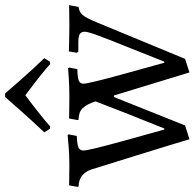

<svg xmlns="http://www.w3.org/2000/svg" viewBox="-29 -718 760 750"><g transform="rotate(-90 351.0 -343.0)"><path d="M561 -417H524L520 -423L525 -454Q534 -454 561 -453Q588 -452 624 -452L706 -453L699 -416Q679 -414 667 -399.5Q655 -385 637 -341L496 0L443 17L353 -278H347L236 0L182 17Q168 -31 124.5 -171.5Q81 -312 64 -366Q47 -415 -2 -416L-4 -420L2 -453L82 -452Q120 -452 154.5 -455Q189 -458 199 -459L201 -454L195 -423Q162 -422 150 -416.5Q138 -411 138 -397Q138 -378 172.5 -252Q207 -126 220 -81H224Q224 -81 280 -221L330 -350Q319 -384 303.5 -400Q288 -416 259 -416L257 -420L263 -453L343 -452Q380 -452 415 -454Q450 -456 460 -457L462 -452L456 -421Q422 -420 410.5 -415Q399 -410 399 -397Q399 -379 433.5 -252.5Q468 -126 481 -81H485L540 -219Q575 -306 588.5 -343Q602 -380 602 -392Q602 -406 592.5 -411.5Q583 -417 561 -417ZM347 -703H361Q373 -689 415.5 -640.5Q458 -592 499 -550L485 -528L476 -527Q438 -561 375 -608L354 -624Q276 -566 232 -527L223 -528L209 -550Q250 -593 292.5 -641Q335 -689 347 -703Z"/></g></svg>

Font: Sahitya
Style: Regular
Weight: 400
Designer: Juan Pablo del Peral
Foundry: Juan Pablo del Peral (http://www.huertatipografica.com)
Version: Version 1.001;PS 001.000;hotconv 1.0.70;makeotf.lib2.5.58329